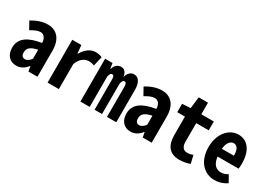

<svg xmlns="http://www.w3.org/2000/svg" viewBox="-8 -1443 3016 2183"><g transform="rotate(30 1500.0 -351.0)"><path d="M179 12C234 12 281 -14 319 -64H323L335 0H453V-343C453 -496 376 -574 261 -574C189 -574 122 -549 53 -508L107 -411C161 -442 194 -458 232 -458C276 -458 306 -419 307 -359C138 -333 38 -269 38 -145C38 -49 91 12 179 12ZM229 -101C201 -101 179 -117 179 -161C179 -217 210 -250 307 -270V-152C287 -123 258 -101 229 -101Z M586 0H734V-329C766 -414 820 -446 874 -446C900 -446 921 -441 945 -432L974 -557C948 -567 930 -574 887 -574C822 -574 764 -531 720 -457H715L705 -562H586Z M1017 0H1139V-396C1145 -431 1156 -450 1176 -450C1195 -450 1203 -433 1203 -397V0H1301V-396C1307 -431 1317 -450 1337 -450C1356 -450 1366 -434 1366 -397V0H1488V-423C1488 -519 1453 -574 1393 -574C1346 -574 1312 -536 1302 -484C1295 -541 1267 -574 1226 -574C1172 -574 1144 -540 1129 -492H1125L1114 -562H1017Z M1679 12C1734 12 1781 -14 1819 -64H1823L1835 0H1953V-343C1953 -496 1876 -574 1761 -574C1689 -574 1622 -549 1553 -508L1607 -411C1661 -442 1694 -458 1732 -458C1776 -458 1806 -419 1807 -359C1638 -333 1538 -269 1538 -145C1538 -49 1591 12 1679 12ZM1729 -101C1701 -101 1679 -117 1679 -161C1679 -217 1710 -250 1807 -270V-152C1787 -123 1758 -101 1729 -101Z M2322 12C2377 12 2424 -1 2458 -13L2433 -118C2410 -108 2387 -102 2362 -102C2308 -102 2280 -134 2280 -203V-446H2444V-562H2280V-714H2158L2140 -562L2031 -556V-446H2132V-203C2132 -73 2185 12 2322 12Z M2781 12C2839 12 2896 -6 2941 -39L2891 -128C2861 -110 2834 -100 2800 -100C2735 -100 2690 -147 2681 -238H2956C2958 -252 2961 -280 2961 -307C2961 -463 2894 -574 2763 -574C2646 -574 2537 -463 2537 -281C2537 -95 2645 12 2781 12ZM2678 -339C2685 -420 2723 -462 2766 -462C2814 -462 2837 -415 2837 -339Z"/></g></svg>

Font: Noto Sans Mono CJK JP Bold
Style: Regular
Weight: 700
Designer: Ryoko NISHIZUKA (kana & ideographs); Paul D. Hunt (Latin, Greek & Cyrillic); Wenlong ZHANG (bopomofo); Sandoll Communica
Foundry: Adobe Systems Incorporated
Version: Version 1.004;PS 1.004;hotconv 1.0.82;makeotf.lib2.5.63406